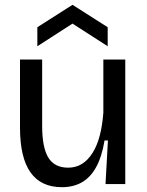

<svg xmlns="http://www.w3.org/2000/svg" viewBox="-20 -764 610 797"><path d="M237 13Q150 13 106.5 -48.5Q63 -110 63 -235V-517H155V-241Q155 -152 180.5 -110Q206 -68 263 -68Q295 -68 320 -83.5Q345 -99 364 -129Q383 -159 394 -201Q405 -243 409 -296V-517H500V-229V0H418L428 -181H414Q403 -114 379.5 -71Q356 -28 320.5 -7.5Q285 13 237 13ZM135 -572V-651L281 -744L427 -651V-572L281 -666Z"/></svg>

Font: Bricolage Grotesque 36pt
Style: Regular
Weight: 400
Designer: Mathieu Triay
Foundry: Atelier Triay
Version: Version 1.001;gftools[0.9.33.dev8+g029e19f]